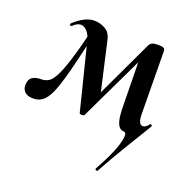

<svg xmlns="http://www.w3.org/2000/svg" viewBox="-119 -503 821 820"><g transform="rotate(20 291.5 -93.5)"><path d="M42 9Q14 9 1.5 -5.5Q-11 -20 -8 -41Q-6 -62 8.5 -71Q23 -80 46 -80Q63 -80 77.5 -87.5Q92 -95 107 -122.5Q122 -150 140 -207.5Q158 -265 182 -365L200 -361Q176 -257 158.5 -186Q141 -115 125.5 -72Q110 -29 90.5 -10Q71 9 42 9ZM415 -77 411 -327 448 -366 273 0Q270 4 261.5 4Q253 4 251 0L175 -304Q168 -330 154.5 -343.5Q141 -357 127 -357Q119 -357 110 -352.5Q101 -348 92 -339Q89 -336 84 -339.5Q79 -343 83 -346Q105 -368 129 -380.5Q153 -393 175 -393Q202 -393 225 -380Q248 -367 255 -336L310 -94L270 -40L427 -373Q431 -381 439.5 -385Q448 -389 467 -389Q484 -389 491 -385.5Q498 -382 498 -373L501 -89Q501 -64 506.5 -52Q512 -40 523 -40Q526 -40 530 -41.5Q534 -43 539 -47Q544 -51 549 -58Q551 -61 555.5 -58.5Q560 -56 558 -51Q556 -47 533.5 -10.5Q511 26 477 82.5Q443 139 406 206Q405 207 400 205Q395 203 396 199Q416 163 432 129.5Q448 96 456.5 68.5Q465 41 465 25Q465 9 454 9Q443 9 434.5 0.5Q426 -8 421 -27Q416 -46 415 -77Z"/></g></svg>

Font: Cormorant Garamond Light
Style: Italic
Weight: 300
Italic angle: -10°
Designer: Christian Thalmann (Catharsis Fonts)
Foundry: Catharsis Fonts
Version: Version 4.001